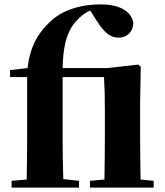

<svg xmlns="http://www.w3.org/2000/svg" viewBox="-20 -857 753 877"><path d="M622 -37C621 -95 620 -182 620 -238V-394L623 -552L611 -562L470 -546H266C269 -673 295 -731 342 -775C358 -790 374 -801 392 -809L420 -765C455 -709 484 -685 520 -685C563 -685 588 -714 589 -753C578 -812 516 -837 441 -837C353 -837 275 -815 218 -766C166 -719 119 -661 106 -546L26 -537V-505H104V-238C104 -171 103 -104 102 -37L33 -31V0H341V-31L269 -39C267 -105 266 -172 266 -238V-505H455C458 -455 459 -417 459 -348V-238C459 -182 458 -96 457 -37L391 -31V0H682V-31Z"/></svg>

Font: Noto Serif TC Black
Style: Regular
Weight: 900
Version: Version 1.001;PS 1.001;hotconv 16.6.54;makeotf.lib2.5.65590